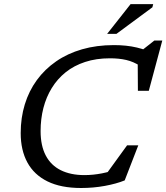

<svg xmlns="http://www.w3.org/2000/svg" viewBox="-20 -930 832 960"><path d="M576.5 -88 499.5 -43.5 615.5 -203.5H671.5L603.5 -28Q561.5 -11 504.2 -0.5Q447 10 385.5 10Q284.5 10 217.5 -23Q150.5 -56 117 -117.5Q83.5 -179 83.5 -264.5Q83.5 -341 104 -408Q124.5 -475 164.2 -529.5Q204 -584 260.8 -623.2Q317.5 -662.5 390.2 -683.5Q463 -704.5 549.5 -704.5Q581 -704.5 609.8 -701.5Q638.5 -698.5 664.8 -692.2Q691 -686 715 -677L686.5 -676L752 -727.5H791.5L724 -476H669.5L668.5 -630.5L683 -599Q647 -622 611 -630.2Q575 -638.5 529.5 -638.5Q461 -638.5 405.5 -620.2Q350 -602 308.5 -568.8Q267 -535.5 239 -490Q211 -444.5 197 -390Q183 -335.5 183 -274.5Q183 -201.5 208.8 -152.5Q234.5 -103.5 283.8 -79Q333 -54.5 402 -54.5Q445.5 -54.5 489.8 -63.2Q534 -72 576.5 -88ZM515.5 -760.5 633 -909.5H746L742 -893.5L562 -760.5Z"/></svg>

Font: Newsreader 10pt
Style: Italic
Weight: 400
Italic angle: -17°
Version: Version 1.003